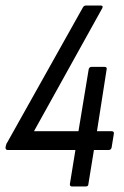

<svg xmlns="http://www.w3.org/2000/svg" viewBox="-20 -675 449 695"><path d="M241 0Q232 0 233 -9L253 -132H8Q0 -132 0 -141L1 -147Q2 -150 3 -153.5Q4 -157 6 -159L280 -648Q284 -655 291 -655H344Q355 -655 350 -645L103 -200H264L301 -424Q303 -433 312 -433H358Q368 -433 366 -424L331 -200H384Q394 -200 392 -190L384 -141Q382 -132 373 -132H320L300 -9Q300 0 290 0Z"/></svg>

Font: Sofia Sans Condensed
Style: Italic
Weight: 400
Italic angle: -9°
Designer: Botio Nikoltchev, Ani Petrova
Foundry: lettersoup
Version: Version 4.101